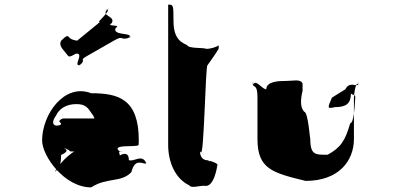

<svg xmlns="http://www.w3.org/2000/svg" viewBox="-20 -863 1739 830"><path d="M270 -627C277 -617 279 -614 308 -631C346 -636 296 -576 323 -582C352 -599 297 -565 326 -582C357 -610 316 -598 358 -622C387 -639 441 -669 470 -686C518 -714 494 -686 540 -700C569 -717 511 -686 540 -703C553 -723 464 -708 480 -742C509 -759 434 -746 463 -763C481 -795 414 -792 444 -822C473 -839 411 -805 440 -822C468 -824 395 -763 409 -768C438 -785 284 -667 313 -684C330 -691 305 -682 282 -698C271 -712 269 -710 245 -688C231 -665 254 -649 270 -627ZM579 -238C580 -242 580 -252 580 -256C580 -436 491 -460 374 -460C258 -505 162 -368 162 -256C162 -189 258 -53 374 -53C444 -98 504 -72 548 -119C564 -182 595 -153 612 -156V-158C594 -200 558 -161 537 -171C537 -216 498 -191 498 -191C490 -240 479 -207 478 -213C478 -258 475 -213 475 -213C476 -251 438 -260 393 -254C330 -232 277 -198 244 -158C214 -123 209 -104 236 -142C244 -158 244 -181 244 -193C278 -209 270 -216 254 -224C250 -225 280 -217 282 -209C277 -207 512 -206 512 -206C508 -206 501 -206 496 -209C478 -223 490 -231 535 -231C579 -232 579 -234 579 -238ZM222 -363C235 -392 265 -413 310 -413C349 -413 360 -398 378 -370C389 -359 385 -345 400 -340C406 -340 394 -351 402 -351H254C250 -351 238 -346 236 -338C249 -327 246 -320 222 -320C204 -324 207 -342 222 -363Z M707 -843V-240C706 -166 736 -91 798 -62C806 -48 839 -60 863 -60C906 -49 919 -146 919 -146C921 -150 926 -156 886 -168C884 -156 888 -166 888 -166C888 -155 889 -169 889 -169C887 -159 882 -169 880 -170C840 -169 843 -217 848 -206C862 -176 868 -581 877 -581C889 -599 907 -622 924 -650C927 -657 925 -667 925 -667C917 -660 889 -651 871 -652C861 -658 794 -652 789 -668C769 -678 730 -690 730 -772C730 -843 729 -843 707 -843Z M1211 -513C1189 -513 1131 -512 1131 -477C1113 -477 1085 -523 1075 -497C1075 -497 1073 -530 1073 -495C1082 -485 1093 -493 1093 -440V-262C1093 -133 1157 -116 1301 -81C1445 -81 1510 -168 1510 -262V-440C1510 -458 1520 -520 1529 -495C1529 -495 1528 -532 1528 -497C1518 -488 1491 -512 1473 -477L1415 -441C1397 -398 1391 -391 1429 -400C1477 -400 1497 -416 1497 -459C1506 -449 1516 -458 1516 -440C1516 -475 1515 -330 1494 -330C1472 -254 1452 -224 1396 -194C1340 -194 1321 -193 1321 -269C1321 -244 1313 -380 1295 -380C1277 -398 1279 -435 1288 -470V-502C1278 -523 1250 -513 1211 -513Z"/></svg>

Font: Hussar Przerywany
Style: Regular
Weight: 400
Foundry: Cannot Into Space Fonts
Version: Version 0.982